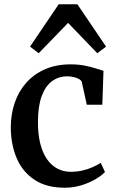

<svg xmlns="http://www.w3.org/2000/svg" viewBox="-20 -867 542 898"><path d="M282.5 11Q197.5 11 141.8 -25.8Q86 -62.5 58.5 -126.2Q31 -190 30.5 -270Q30.5 -333 49 -386.8Q67.5 -440.5 103.5 -480.8Q139.5 -521 191.5 -543.5Q243.5 -566 310.5 -566Q347.5 -566 376.8 -560Q406 -554 427.8 -547Q449.5 -540 464 -536L458.5 -377H386L363 -481.5Q361.5 -490 350.8 -496.5Q340 -503 325 -506.5Q310 -510 294.5 -510Q254 -510 223.2 -487.2Q192.5 -464.5 175.2 -418Q158 -371.5 157.5 -299.5Q157 -240.5 168.2 -196Q179.5 -151.5 200 -122.2Q220.5 -93 248.8 -78.2Q277 -63.5 310.5 -63.5Q340.5 -63.5 366.8 -69.8Q393 -76 414.5 -85.8Q436 -95.5 451 -105.5L471 -62.5Q455.5 -46 426.8 -29Q398 -12 360.8 -0.5Q323.5 11 282.5 11ZM161 -618 120.5 -649 254.5 -847H342L476 -649L435 -618L298.5 -760Z"/></svg>

Font: Merriweather 28pt SemiBold
Style: Regular
Weight: 600
Version: Version 2.100